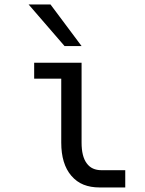

<svg xmlns="http://www.w3.org/2000/svg" viewBox="-20 -824 642 848"><path d="M106.4 -804.2H203.1L340.3 -620.6H265.1ZM419.4 3.9Q380.4 3.9 349.4 -8.3Q318.4 -20.5 294.9 -47.9Q250.5 -99.6 250.5 -194.3V-476.6H130.9V-546.9H340.3V-194.3Q340.3 -133.3 362.8 -103Q374.5 -86.9 390.9 -79.6Q407.2 -72.3 428.2 -72.3H533.2V3.9Z"/></svg>

Font: Hack
Style: Regular
Weight: 400
Monospace: yes
Designer: Christopher Simpkins
Foundry: Christopher Simpkins
Version: Version 2.019; ttfautohint (v1.4.1) -l 4 -r 80 -G 350 -x 0 -